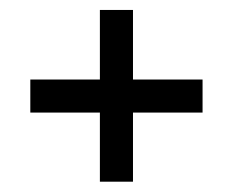

<svg xmlns="http://www.w3.org/2000/svg" viewBox="-20 -466 460 380"><path d="M380.9 -243.2H243.2V-106.4H177.7V-243.2H40V-308.6H177.7V-446.3H243.2V-308.6H380.9Z"/></svg>

Font: Altinn-DIN Condensed
Style: Regular
Weight: 400
Width: 3
Designer: Charles Nix
Foundry: Altinn
Version: Version 2.00